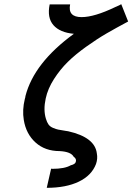

<svg xmlns="http://www.w3.org/2000/svg" viewBox="-20 -725 634 920"><path d="M99 -251Q100 -254 101 -258Q102 -262 102 -265Q143 -424 334 -563Q267 -569 236 -604.5Q205 -640 218 -704H316Q304 -643 371 -643Q432 -643 532 -691L554 -701Q557 -703 561 -705L594 -622Q536 -591 491 -565Q446 -539 393.5 -501.5Q341 -464 304.5 -428Q268 -392 238.5 -346Q209 -300 199 -253Q187 -198 200 -156Q205 -139 212.5 -128.5Q220 -118 234.5 -112Q249 -106 259 -104Q269 -102 294 -98Q303 -97 307 -96Q435 -67 444 10Q449 35 440 61Q419 116 357.5 145.5Q296 175 204 175L225 83Q227 84 230 84Q290 84 319 67Q340 62 343 51Q348 36 333 26Q320 2 266 -1Q196 -1 150.5 -42Q105 -83 94 -150Q86 -198 99 -251Z"/></svg>

Font: Coval
Style: Italic
Weight: 400
Foundry: Context Ltd
Version: Version 001.000